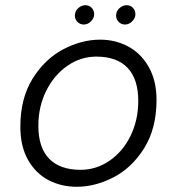

<svg xmlns="http://www.w3.org/2000/svg" viewBox="-20 -709 646 736"><path d="M58 0ZM274 7Q215 7 166 -18.5Q117 -44 87.5 -96Q58 -148 58 -223Q58 -332 105 -407.5Q152 -483 222.5 -520Q293 -557 364 -557Q422 -557 471 -531Q520 -505 550 -452.5Q580 -400 580 -326Q580 -217 533 -141.5Q486 -66 415.5 -29.5Q345 7 274 7ZM349 -492Q289 -492 238 -456.5Q187 -421 157 -360.5Q127 -300 127 -227Q127 -143 168.5 -100.5Q210 -58 289 -58Q349 -58 400 -93Q451 -128 480.5 -188.5Q510 -249 510 -322Q510 -406 469 -449Q428 -492 349 -492ZM267 -649Q267 -654 268 -657Q270 -670 282 -679.5Q294 -689 307 -689Q322 -689 331.5 -679Q341 -669 341 -654Q341 -640 329 -627.5Q317 -615 301 -615Q287 -615 277 -625Q267 -635 267 -649ZM425 -649Q425 -654 426 -657Q428 -670 440 -679.5Q452 -689 465 -689Q480 -689 489.5 -679Q499 -669 499 -654Q499 -640 487 -627.5Q475 -615 459 -615Q445 -615 435 -625Q425 -635 425 -649Z"/></svg>

Font: Cambay Devanagari
Style: Italic
Weight: 400
Italic angle: -11°
Designer: Pooja Saxena
Foundry: Pooja Saxena
Version: Version 1.018;PS 001.018;hotconv 1.0.70;makeotf.lib2.5.58329